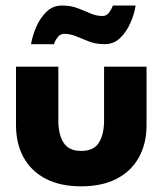

<svg xmlns="http://www.w3.org/2000/svg" viewBox="-20 -646 588 678"><path d="M186 -220.5Q186 -171.5 204.5 -142.2Q223 -113 266.5 -113Q311 -113 329.2 -142.2Q347.5 -171.5 347.5 -220.5V-410.5H497.5V-204.5Q497.5 -138.5 470.2 -89.8Q443 -41 391.5 -14.5Q340 12 266.5 12Q193.5 12 142 -14.5Q90.5 -41 63.5 -89.8Q36.5 -138.5 36.5 -204.5V-410.5H186ZM89.5 -490Q94.5 -519.5 108 -551Q121.5 -582.5 144.2 -604.5Q167 -626.5 198.5 -626.5Q230 -626.5 254 -617.2Q278 -608 299 -598.8Q320 -589.5 342 -589.5Q356.5 -589.5 365.8 -602.2Q375 -615 378.5 -626.5H459Q454.5 -597 440.8 -565.5Q427 -534 404.5 -512Q382 -490 350 -490Q319 -490 295 -499.2Q271 -508.5 249.8 -517.5Q228.5 -526.5 206.5 -526.5Q192.5 -526.5 183.2 -514Q174 -501.5 170.5 -490Z"/></svg>

Font: League Spartan Thin
Style: Bold
Weight: 700
Version: Version 2.002